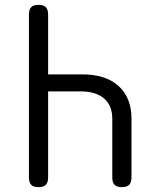

<svg xmlns="http://www.w3.org/2000/svg" viewBox="-20 -760 640 790"><path d="M139 -740Q159 -740 168.5 -730.5Q178 -721 178 -700V-454H318Q415 -454 468 -406Q521 -358 521 -272V-30Q521 -9 511.5 0.5Q502 10 481 10Q461 10 451.5 0.5Q442 -9 442 -30V-272Q442 -326 408 -355Q374 -384 311 -384H178V-30Q178 -9 168.5 0.5Q159 10 139 10Q118 10 108.5 0.5Q99 -9 99 -30V-700Q99 -721 108.5 -730.5Q118 -740 139 -740Z"/></svg>

Font: Maple Mono NL Light
Style: Regular
Weight: 300
Monospace: yes
Designer: subframe7536
Version: Version 7.000